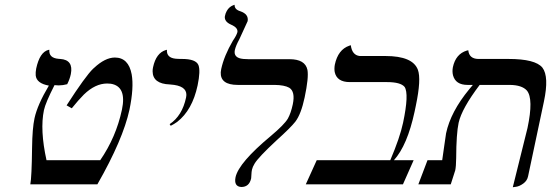

<svg xmlns="http://www.w3.org/2000/svg" viewBox="-20 -766 2290 798"><path d="M183.1 -410.2Q131.8 -419.4 128.4 -452.6Q127.4 -465.3 130.4 -481Q145 -549.3 181.2 -558.6Q181.2 -558.6 185.1 -559.1Q182.1 -524.9 223.6 -521.5Q227.1 -521 230 -521Q286.1 -517.6 274.4 -458Q270 -437 259.3 -416Q241.2 -411.1 224.1 -411.1Q221.2 -411.1 215.3 -411.6Q209 -412.1 206.5 -412.1Q168.9 -338.4 162.6 -308.1Q145.5 -226.1 173.3 -100.1H396.5Q462.4 -195.8 486.8 -310.1Q507.3 -407.2 440.4 -418Q432.6 -418.9 425.3 -418.9Q376 -418.9 328.6 -373Q306.2 -350.6 278.3 -315.9L256.8 -328.1Q335.9 -450.7 367.2 -480.5Q369.6 -482.9 371.1 -483.9Q416.5 -526.4 457 -526.9Q514.2 -526.9 527.3 -457Q537.1 -401.9 518.1 -310.1Q491.2 -186 384.8 0H106Q111.8 -29.3 113.3 -151.9Q114.3 -232.4 123.5 -274.9Q135.7 -330.6 183.1 -410.2Z M689.5 -243.2 685.1 -250Q737.3 -284.7 753.4 -360.8Q762.7 -404.3 704.1 -413.1Q694.8 -414.6 686 -415Q614.7 -417.5 614.3 -469.7Q614.3 -478.5 616.2 -486.8Q628.9 -545.9 669.4 -558.1Q669.4 -558.1 673.8 -559.1Q671.4 -525.9 710 -522Q719.2 -521 736.8 -521Q793.9 -521 804.7 -495.6Q814 -472.2 801.3 -411.1Q779.3 -308.1 716.3 -259.3Q702.6 -249.5 689.5 -243.2Z M956.1 -558.1Q949.2 -524.9 991.2 -521Q1001 -520 1012.7 -520H1183.1Q1248.5 -520 1257.8 -475.6Q1263.7 -443.8 1246.1 -360.8Q1231.4 -291.5 1207.5 -260.3Q1188.5 -235.8 1128.9 -182.1Q1053.7 -112.3 1038.1 -85.9Q1029.8 -72.3 1027.3 -61Q1025.4 -52.7 1024.9 -40Q1024.4 -29.8 1023.9 -24.9Q1016.1 11.2 982.9 11.2Q951.2 9.3 959 -29.8Q972.7 -90.3 1106 -201.2Q1161.6 -248 1176.3 -272.9Q1189 -295.4 1196.8 -332Q1208 -385.3 1182.1 -401.4Q1162.1 -412.6 1121.1 -413.1H968.3Q895 -413.1 897.5 -465.8Q897.9 -472.7 899.4 -479Q911.1 -533.7 948.2 -597.2Q963.4 -619.1 966.8 -632.8Q969.2 -650.9 941.4 -663.1Q911.6 -675.8 914.6 -698.2Q917 -710.9 922.4 -720.2Q927.7 -729.5 933.1 -734.1Q938.5 -738.8 943.4 -741.5Q948.2 -744.1 951.7 -745.1L955.1 -746.1Q954.1 -726.6 979 -719.2Q1014.2 -707 1009.3 -678.2L974.6 -602.5Q960.4 -576.7 956.1 -558.1Z M1582 -533.2Q1695.3 -533.2 1716.8 -476.1Q1731.4 -437 1708.5 -327.6Q1706.5 -317.4 1703.1 -301.8Q1672.9 -161.6 1617.2 -100.1H1699.2L1654.8 0H1251L1296.4 -100.1H1602.1Q1642.1 -193.8 1655.3 -255.9Q1680.7 -376 1661.6 -404.8Q1645 -424.8 1588.4 -424.8H1434.1Q1379.9 -424.8 1371.1 -466.8Q1368.7 -481 1371.6 -497.1Q1384.8 -560.1 1432.1 -576.2Q1438 -577.6 1438 -578.1Q1443.4 -536.6 1475.1 -533.2Z M2111.3 12.2 2172.4 -233.9Q2198.2 -355.5 2169.9 -389.6Q2149.4 -412.6 2098.6 -413.1H1973.6Q1899.4 -314.9 1886.2 -255.9Q1876.5 -210.9 1876 -108.9Q1875.5 -74.2 1872.1 -58.1L1853.5 0H1718.8L1756.8 -100.1H1817.9Q1820.3 -117.2 1827.1 -164.6Q1833 -206.5 1834 -211.9Q1853 -301.3 1930.2 -395Q1937 -403.3 1945.3 -413.1H1923.3Q1873.5 -413.1 1862.8 -453.1Q1858.9 -469.2 1862.3 -486.8Q1874 -541.5 1919.9 -555.7Q1925.8 -557.1 1926.3 -557.1Q1929.7 -522 1967.3 -521H2093.3Q2205.1 -521 2234.4 -484.9Q2262.7 -447.8 2240.7 -344.2L2174.8 -33.2Q2170.9 -14.6 2155 -3.2Q2139.2 8.3 2125 10.3Z"/></svg>

Font: Linux Biolinum Slanted O
Style: Slanted
Weight: 400
Designer: Philipp H. Poll
Foundry: Philipp H. Poll
Version: Version 1.0.4